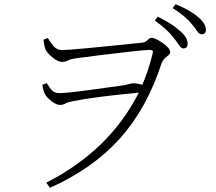

<svg xmlns="http://www.w3.org/2000/svg" viewBox="-20 -849 1040 924"><path d="M815 -668Q786 -707 725 -750L739 -769Q813 -732 846 -700Q883 -670 883 -638Q883 -616 862 -616Q852 -616 841.5 -632Q831 -648 815 -668ZM902 -734Q872 -772 811 -810L825 -829Q899 -798 932 -768Q971 -736 971 -706Q971 -684 950 -684Q938 -684 928.5 -699.5Q919 -715 902 -734ZM278 -608Q302 -608 387.5 -616Q473 -624 556 -632.5Q639 -641 667 -644Q682 -647 691 -657Q700 -667 710 -667Q727 -667 763 -642Q799 -617 799 -598Q799 -590 790.5 -583.5Q782 -577 772.5 -568Q763 -559 757 -543Q687 -328 557.5 -183Q428 -38 220 55L203 30Q508 -126 648 -403Q450 -385 335 -363Q304 -357 293.5 -350.5Q283 -344 269 -344Q251 -344 228.5 -361.5Q206 -379 197 -395Q188 -411 184 -441L205 -449Q220 -424 232 -412.5Q244 -401 267 -401Q302 -401 419.5 -417Q537 -433 578 -439Q592 -442 602.5 -445Q613 -448 623 -448Q640 -448 665 -441Q695 -511 714 -589Q718 -603 713.5 -606Q709 -609 700 -609Q683 -609 607 -600.5Q531 -592 453.5 -582.5Q376 -573 343 -568Q318 -564 305.5 -557.5Q293 -551 279 -551Q260 -551 235.5 -570.5Q211 -590 201 -607Q194 -620 189 -658L210 -666Q220 -649 236.5 -628.5Q253 -608 278 -608Z"/></svg>

Font: Minh Nguyen ExtraLight
Style: Regular
Weight: 250
Designer: Ryoko NISHIZUKA 西塚涼子 (kana & ideographs); Frank Grießhammer (Latin, Greek & Cyrillic); Wenlong ZHANG 张文龙 (bopomofo); San
Foundry: Adobe
Version: Version 1.100;July 7, 2023;FontCreator 14.0.0.2814 64-bit